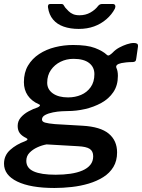

<svg xmlns="http://www.w3.org/2000/svg" viewBox="-52 -762 707 956"><path d="M219 174Q100 174 34 142Q-32 110 -32 53Q-32 12 -1.5 -15.5Q29 -43 73 -59Q83 -63 84.5 -67Q86 -71 78 -75Q57 -85 46.5 -99Q36 -113 36 -135Q36 -159 51.5 -177Q67 -195 90 -207.5Q113 -220 135 -227Q144 -231 146.5 -235.5Q149 -240 141 -243Q105 -259 86 -287Q67 -315 67 -353Q67 -401 87.5 -435.5Q108 -470 143 -493Q178 -516 222 -527Q266 -538 312 -538Q382 -538 421 -523Q460 -508 480 -489Q486 -483 494 -488Q502 -493 509 -500Q523 -515 541.5 -525Q560 -535 579.5 -541.5Q599 -548 614 -548Q625 -548 630.5 -544.5Q636 -541 635 -530L627 -474Q626 -461 621.5 -457Q617 -453 608 -453Q592 -453 577 -451.5Q562 -450 553 -448Q520 -441 528 -423Q531 -417 533 -407Q535 -397 535 -384Q535 -337 512.5 -303.5Q490 -270 452.5 -249.5Q415 -229 371.5 -219Q328 -209 284 -209Q276 -209 255.5 -208Q235 -207 212 -202.5Q189 -198 173 -189.5Q157 -181 157 -167Q157 -156 172.5 -151.5Q188 -147 222 -144L359 -136Q448 -131 489.5 -96.5Q531 -62 531 -3Q531 39 512.5 69.5Q494 100 462 120Q430 140 390 152Q350 164 305.5 169Q261 174 219 174ZM225 108Q265 108 299 103Q333 98 358.5 87Q384 76 398 58.5Q412 41 412 16Q412 -9 395 -20.5Q378 -32 336 -34L180 -43Q157 -39 134 -28.5Q111 -18 95 -1.5Q79 15 79 39Q79 75 116 91.5Q153 108 225 108ZM287 -277Q322 -277 351.5 -289.5Q381 -302 399.5 -328Q418 -354 418 -393Q418 -428 391.5 -448.5Q365 -469 314 -469Q279 -469 249.5 -454.5Q220 -440 201.5 -413.5Q183 -387 183 -350Q183 -317 211 -297Q239 -277 287 -277ZM510 -742Q519 -742 521.5 -735Q524 -728 520 -719Q505 -690 478 -666.5Q451 -643 416.5 -630.5Q382 -618 340 -618Q298 -618 265 -629.5Q232 -641 212 -665Q192 -689 187 -725Q186 -731 188 -736.5Q190 -742 199 -742H255Q262 -742 264.5 -737Q267 -732 273 -724Q280 -716 289.5 -706.5Q299 -697 312 -691.5Q325 -686 344 -686Q374 -686 398 -699.5Q422 -713 437 -733Q441 -738 446 -740Q451 -742 455 -742Z"/></svg>

Font: Libre Franklin SemiBold
Style: Italic
Weight: 600
Italic angle: -8°
Designer: Pablo Impallari, Rodrigo Fuenzalida, Nhung Nguyen
Foundry: Impallari Type
Version: Version 3.000